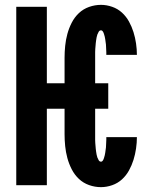

<svg xmlns="http://www.w3.org/2000/svg" viewBox="-20 -763 640 791"><path d="M396 8Q371 8 347 -0.5Q323 -9 305 -26Q287 -43 275.5 -65.5Q264 -88 257.5 -112Q251 -136 248.5 -161Q246 -186 246 -210V-315H173V0H47V-735H173V-420H246V-525Q246 -549 248.5 -574Q251 -599 257.5 -623Q264 -647 275.5 -669.5Q287 -692 305 -709Q323 -726 347 -734.5Q371 -743 396 -743Q419 -743 442 -735Q465 -727 482.5 -711Q500 -695 511.5 -674Q523 -653 530 -630.5Q537 -608 540.5 -584Q544 -560 544 -537H418Q418 -542 418 -547.5Q418 -553 417.5 -558.5Q417 -564 417 -569Q417 -574 416.5 -579.5Q416 -585 415 -590.5Q414 -596 413.5 -601.5Q413 -607 411.5 -612Q410 -617 408.5 -622.5Q407 -628 404 -633Q401 -638 396 -638Q390 -638 386.5 -632Q383 -626 381 -620.5Q379 -615 378 -609Q377 -603 376 -597Q375 -591 374.5 -585Q374 -579 373.5 -573Q373 -567 372.5 -561Q372 -555 372 -549Q372 -543 372 -537Q372 -531 372 -525V-420H426V-315H372V-210Q372 -204 372 -198Q372 -192 372 -186Q372 -180 372.5 -174Q373 -168 373.5 -162Q374 -156 374.5 -150Q375 -144 376 -138Q377 -132 378 -126Q379 -120 381 -114.5Q383 -109 386.5 -103Q390 -97 396 -97Q401 -97 404 -102Q407 -107 408.5 -112.5Q410 -118 411.5 -123Q413 -128 413.5 -133.5Q414 -139 415 -144.5Q416 -150 416.5 -155.5Q417 -161 417 -166Q417 -171 417.5 -176.5Q418 -182 418 -187.5Q418 -193 418 -198H544Q544 -175 540.5 -151Q537 -127 530 -104.5Q523 -82 511.5 -61Q500 -40 482.5 -24Q465 -8 442 0Q419 8 396 8Z"/></svg>

Font: Iosevka Custom XBdEx
Style: Regular
Weight: 800
Width: 7
Monospace: yes
Designer: Belleve Invis
Foundry: Belleve Invis
Version: Version 11.2.4; ttfautohint (v1.8.4)